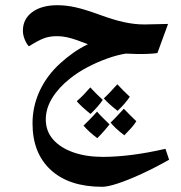

<svg xmlns="http://www.w3.org/2000/svg" viewBox="-20 -565 695 738"><path d="M373 153Q246 153 175.5 88.5Q105 24 105 -91Q105 -156 132.5 -215.5Q160 -275 212 -322Q235 -343 261 -361.5Q287 -380 318 -395Q295 -404 275 -411Q255 -418 236.5 -422Q218 -426 199 -426Q170 -426 148 -417.5Q126 -409 91 -387Q82 -396 75 -413.5Q68 -431 68 -447Q68 -492 104 -518.5Q140 -545 201 -545Q234 -545 270 -537Q306 -529 361 -509Q415 -489 456 -480Q497 -471 535 -471L626 -473L585 -361Q572 -359 549.5 -358Q527 -357 504 -357.5Q481 -358 464 -359Q431 -354 392 -340Q353 -326 316 -306.5Q279 -287 249 -263Q205 -228 180.5 -188Q156 -148 156 -106Q156 -61 184 -29Q212 3 261.5 20.5Q311 38 375 38Q426 38 486 30.5Q546 23 616 7L630 49Q575 80 524 103.5Q473 127 433.5 140Q394 153 373 153ZM432 -139Q397 -166 379 -187Q388 -195 401 -208.5Q414 -222 431 -241Q442 -229 454 -217Q466 -205 479 -193Q470 -180 458.5 -166.5Q447 -153 432 -139ZM354 -34Q324 -56 301 -82Q312 -93 325 -106Q338 -119 353 -136Q365 -122 377.5 -110Q390 -98 401 -87Q391 -74 379.5 -61Q368 -48 354 -34ZM328 -127Q294 -154 275 -176Q289 -188 302 -201.5Q315 -215 327 -229Q338 -217 350 -205Q362 -193 375 -181Q359 -157 328 -127ZM458 -45Q422 -72 405 -94Q416 -104 428.5 -117.5Q441 -131 456 -147Q467 -135 479.5 -123Q492 -111 504 -99Q496 -86 484 -72.5Q472 -59 458 -45Z"/></svg>

Font: Noto Naskh Arabic UI
Style: Regular
Weight: 400
Designer: Monotype Design Team, David Williams, Mohamad Dakak and Nizar Qandah
Foundry: Monotype Imaging Inc.
Version: Version 2.014